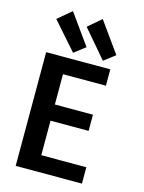

<svg xmlns="http://www.w3.org/2000/svg" viewBox="-142 -1056 859 1145"><g transform="rotate(15 288.0 -484.0)"><path d="M480 6H71V-696H467V-595H202V-408H437V-308H202V-95H480ZM265 -905 346 -974 480 -787 411 -734ZM78 -903 162 -974 296 -787 227 -734Z"/></g></svg>

Font: Repo
Style: DemiBold
Weight: 600
Designer: Stefan Peev
Foundry: Context Ltd
Version: Version 001.000